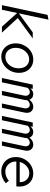

<svg xmlns="http://www.w3.org/2000/svg" viewBox="1106 -1884 787 3040"><g transform="rotate(90 1500.0 -363.5)"><path d="M61 0 215 -722 291 -737 191 -268 492 -488H588L265 -251L496 0H402L185 -241L134 0Z M876 10Q815 10 767.5 -19.5Q720 -49 693 -100.5Q666 -152 666 -218Q666 -275 686 -325.5Q706 -376 741 -414.5Q776 -453 822.5 -474.5Q869 -496 922 -496Q985 -496 1032.5 -467Q1080 -438 1106.5 -387Q1133 -336 1133 -269Q1133 -212 1113 -161.5Q1093 -111 1057.5 -72.5Q1022 -34 975.5 -12Q929 10 876 10ZM880 -55Q931 -55 972 -83.5Q1013 -112 1037 -160Q1061 -208 1061 -267Q1061 -340 1022 -385.5Q983 -431 919 -431Q869 -431 827.5 -402Q786 -373 761.5 -324.5Q737 -276 737 -217Q737 -145 776.5 -100Q816 -55 880 -55Z M1215 0 1319 -488H1387L1379 -450Q1419 -496 1468 -496Q1502 -496 1525.5 -479.5Q1549 -463 1559 -434Q1582 -466 1610 -481Q1638 -496 1668 -496Q1720 -496 1747.5 -458Q1775 -420 1762 -359L1686 0H1618L1693 -352Q1701 -391 1685 -416Q1669 -441 1638 -441Q1596 -441 1566 -399Q1566 -390 1565 -380Q1564 -370 1562 -359L1486 0H1418L1493 -352Q1501 -391 1485 -416Q1469 -441 1438 -441Q1418 -441 1401 -432Q1384 -423 1370 -406L1283 0Z M1815 0 1919 -488H1987L1979 -450Q2019 -496 2068 -496Q2102 -496 2125.5 -479.5Q2149 -463 2159 -434Q2182 -466 2210 -481Q2238 -496 2268 -496Q2320 -496 2347.5 -458Q2375 -420 2362 -359L2286 0H2218L2293 -352Q2301 -391 2285 -416Q2269 -441 2238 -441Q2196 -441 2166 -399Q2166 -390 2165 -380Q2164 -370 2162 -359L2086 0H2018L2093 -352Q2101 -391 2085 -416Q2069 -441 2038 -441Q2018 -441 2001 -432Q1984 -423 1970 -406L1883 0Z M2694 10Q2629 10 2577 -19Q2525 -48 2495.5 -100Q2466 -152 2466 -219Q2466 -276 2486 -326Q2506 -376 2542 -414.5Q2578 -453 2625.5 -474.5Q2673 -496 2727 -496Q2787 -496 2833.5 -468.5Q2880 -441 2906.5 -392.5Q2933 -344 2933 -281Q2933 -268 2932.5 -255Q2932 -242 2930 -228H2536Q2536 -177 2557 -137.5Q2578 -98 2614.5 -76Q2651 -54 2697 -54Q2735 -54 2770 -67Q2805 -80 2843 -110L2880 -60Q2844 -28 2796 -9Q2748 10 2694 10ZM2543 -282H2863Q2865 -326 2846.5 -360Q2828 -394 2796 -413.5Q2764 -433 2722 -433Q2679 -433 2642.5 -413.5Q2606 -394 2580.5 -360Q2555 -326 2543 -282Z"/></g></svg>

Font: Red Hat Mono
Style: Italic
Weight: 400
Italic angle: -12°
Monospace: yes
Designer: Pentagram, MCKL
Foundry: MCKL
Version: Version 1.030